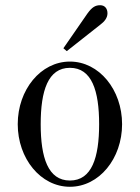

<svg xmlns="http://www.w3.org/2000/svg" viewBox="-20 -704 536 736"><path d="M223 -519 236 -508 364 -609C380 -621 392 -635 392 -653C392 -671 382 -684 364 -684C346 -684 333 -677 315 -652ZM136 -228C136 -356 164 -444 248 -444C332 -444 360 -356 360 -228C360 -100 332 -12 248 -12C164 -12 136 -100 136 -228ZM48 -228C48 -96 136 12 248 12C360 12 448 -96 448 -228C448 -360 360 -468 248 -468C136 -468 48 -360 48 -228Z"/></svg>

Font: Old Standard
Style: Regular
Weight: 400
Designer: Alexey Kryukov <alexios@thessalonica.org.ru>
Version: Version 2.0